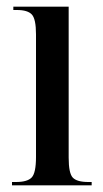

<svg xmlns="http://www.w3.org/2000/svg" viewBox="-20 -556 308 576"><path d="M16 0V-10H28Q62 -10 75 -23.5Q88 -37 88 -85V-453Q88 -499 75.5 -512.5Q63 -526 31 -526H20V-536H186V-83Q186 -36 198.5 -23Q211 -10 245 -10H255V0Z"/></svg>

Font: Noto Serif Display ExtraCondensed Medium
Style: Regular
Weight: 500
Width: 2
Designer: Monotype Design Team
Foundry: Monotype Imaging Inc.
Version: Version 2.009